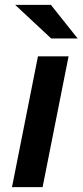

<svg xmlns="http://www.w3.org/2000/svg" viewBox="-20 -764 337 784"><path d="M29 0 135 -534H260L154 0ZM189 -607 42 -744H188L297 -607Z"/></svg>

Font: MOST Montserrat SemiBold
Style: Italic
Weight: 600
Italic angle: -11.3°
Designer: Julieta Ulanovsky
Foundry: Julieta Ulanovsky
Version: Version 8.000;March 11, 2024;FontCreator 15.0.0.2926 64-bit